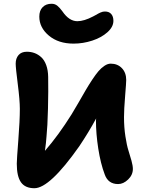

<svg xmlns="http://www.w3.org/2000/svg" viewBox="-20 -995 776 1016"><path d="M369.1 -764.2Q289.1 -764.2 238.5 -806.6Q188 -849.1 188 -907.2Q188 -939 205.6 -957Q223.1 -975.1 252.9 -975.1Q270.5 -975.1 283.2 -964.8Q295.9 -954.6 310.1 -935.1Q345.7 -882.8 389.2 -882.8Q424.8 -882.8 473.1 -908.2Q477.1 -910.2 486.6 -915.5Q496.1 -920.9 500 -923.1Q503.9 -925.3 511 -928.5Q518.1 -931.6 523.7 -932.9Q529.3 -934.1 535.2 -934.1Q557.1 -934.1 568.6 -920.9Q580.1 -907.7 580.1 -884.8Q580.1 -852.5 548.3 -824.2Q516.6 -795.9 468 -780Q419.4 -764.2 369.1 -764.2ZM162.1 1Q113.3 1 91.1 -30.3Q68.8 -61.5 68.8 -128.9Q68.8 -148.9 76.9 -252.9Q85 -356.9 85 -418.9Q85 -464.4 74 -550.3Q63 -636.2 63 -658.2Q63 -686 78.1 -703.6Q93.3 -721.2 122.1 -721.2Q144 -721.2 163.1 -714.1Q182.1 -707 198.5 -692.1Q214.8 -677.2 224.6 -650.4Q234.4 -623.5 234.9 -587.9Q236.3 -515.6 233.9 -419.4Q231.4 -323.2 226.1 -272.9Q224.1 -241.7 217.8 -196.8Q290 -279.8 358.9 -390.1Q374.5 -415.5 396.7 -454.1Q418.9 -492.7 433.3 -517.6Q447.8 -542.5 467 -571.8Q486.3 -601.1 501 -618.2Q515.6 -635.3 532.7 -646.7Q549.8 -658.2 565.9 -658.2Q602.1 -658.2 625 -634.3Q647.9 -610.4 647.9 -571.8Q647.9 -558.1 642.1 -486.8Q636.2 -415.5 636.2 -375Q636.2 -321.3 643.6 -273.4Q650.9 -225.6 659.7 -198.5Q668.5 -171.4 675.8 -144.5Q683.1 -117.7 683.1 -101.1Q683.1 -69.3 658 -45.2Q632.8 -21 605 -21Q552.2 -21 534.2 -71.8Q512.2 -129.9 500 -208.5Q487.8 -287.1 487.8 -356.9Q487.8 -365.2 488.8 -368.2Q449.7 -295.9 398.9 -220.2Q243.2 1 162.1 1Z"/></svg>

Font: Shantell Sans Irregular
Style: Bold
Weight: 700
Designer: Stephen Nixon, Anya Danilova, Shantell Martin
Foundry: Arrow Type
Version: Version 1.006;[9816181b4]